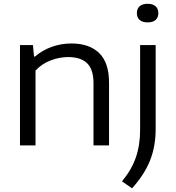

<svg xmlns="http://www.w3.org/2000/svg" viewBox="-20 -786 950 1038"><path d="M88 -542.5H158L164 -480.5H169.5Q209 -514.5 260 -532.8Q311 -551 366.5 -551Q462 -551 515.8 -499.5Q569.5 -448 569.5 -338.5V0H485.5V-336Q485.5 -411 450.8 -444.2Q416 -477.5 349 -477.5Q301.5 -477.5 254 -459.5Q206.5 -441.5 172 -404.5V0H88ZM639.5 194.5Q691 132.5 714.2 65.8Q737.5 -1 737.5 -85V-542.5H821.5V-88.5Q821.5 5.5 791.2 81.5Q761 157.5 694 232ZM720 -715Q720 -739 735 -752.2Q750 -765.5 778 -765.5Q806 -765.5 821 -752.2Q836 -739 836 -715Q836 -691 821 -678Q806 -665 778 -665Q750 -665 735 -678Q720 -691 720 -715Z"/></svg>

Font: Encode Sans Expanded
Style: Regular
Weight: 400
Width: 7
Designer: Multiple Designers
Foundry: Impallari Type
Version: Version 2.000